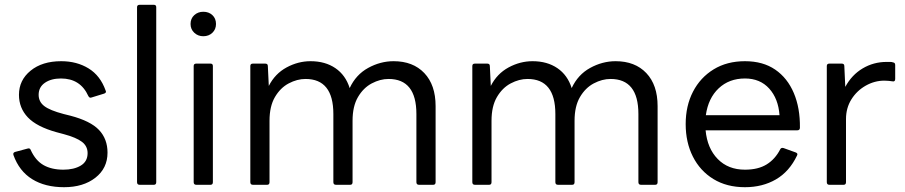

<svg xmlns="http://www.w3.org/2000/svg" viewBox="-20 -770 3770 800"><path d="M247 10Q168 10 114 -23.5Q60 -57 36 -124Q33 -134 43 -137L95 -151Q105 -154 108 -145Q128 -101 161.5 -82Q195 -63 244 -63Q288 -63 316.5 -80Q345 -97 345 -132Q345 -161 321.5 -179Q298 -197 246 -211L216 -219Q133 -242 96 -281Q59 -320 59 -375Q59 -436 107.5 -475.5Q156 -515 235 -515Q300 -515 349 -485Q398 -455 420 -393Q425 -384 414 -380L362 -364Q353 -360 348 -370Q315 -443 234 -443Q193 -443 167 -425Q141 -407 141 -375Q141 -346 164.5 -328Q188 -310 245 -295L273 -288Q357 -266 392.5 -228.5Q428 -191 428 -134Q428 -69 377.5 -29.5Q327 10 247 10Z M562 0Q551 0 551 -11V-740Q551 -750 562 -750H621Q631 -750 631 -740V-11Q631 0 621 0Z M827 -619Q805 -619 789.5 -633.5Q774 -648 774 -670Q774 -693 789.5 -707Q805 -721 827 -721Q850 -721 865 -707Q880 -693 880 -670Q880 -648 865 -633.5Q850 -619 827 -619ZM798 0Q787 0 787 -11V-495Q787 -505 798 -505H857Q867 -505 867 -495V-11Q867 0 857 0Z M1034 0Q1023 0 1023 -11V-495Q1023 -505 1034 -505H1085Q1096 -505 1096 -495L1100 -412Q1126 -463 1174 -489Q1222 -515 1274 -515Q1335 -515 1377.5 -486Q1420 -457 1437 -403Q1463 -459 1514 -487Q1565 -515 1620 -515Q1701 -515 1748 -465.5Q1795 -416 1795 -328V-11Q1795 0 1785 0H1726Q1715 0 1715 -11V-295Q1715 -441 1599 -441Q1564 -441 1529 -422.5Q1494 -404 1471.5 -365.5Q1449 -327 1449 -267V-11Q1449 0 1439 0H1380Q1369 0 1369 -11V-295Q1369 -441 1253 -441Q1218 -441 1183 -422.5Q1148 -404 1125.5 -365.5Q1103 -327 1103 -267V-11Q1103 0 1093 0Z M1959 0Q1948 0 1948 -11V-495Q1948 -505 1959 -505H2010Q2021 -505 2021 -495L2025 -412Q2051 -463 2099 -489Q2147 -515 2199 -515Q2260 -515 2302.5 -486Q2345 -457 2362 -403Q2388 -459 2439 -487Q2490 -515 2545 -515Q2626 -515 2673 -465.5Q2720 -416 2720 -328V-11Q2720 0 2710 0H2651Q2640 0 2640 -11V-295Q2640 -441 2524 -441Q2489 -441 2454 -422.5Q2419 -404 2396.5 -365.5Q2374 -327 2374 -267V-11Q2374 0 2364 0H2305Q2294 0 2294 -11V-295Q2294 -441 2178 -441Q2143 -441 2108 -422.5Q2073 -404 2050.5 -365.5Q2028 -327 2028 -267V-11Q2028 0 2018 0Z M3084 10Q3008 10 2952.5 -24Q2897 -58 2867 -117.5Q2837 -177 2837 -253Q2837 -329 2867.5 -388Q2898 -447 2953.5 -481Q3009 -515 3084 -515Q3159 -515 3210 -480Q3261 -445 3287.5 -382.5Q3314 -320 3313 -238Q3313 -227 3302 -227H2920Q2927 -152 2970.5 -107.5Q3014 -63 3084 -63Q3139 -63 3174.5 -85Q3210 -107 3231 -148Q3235 -156 3245 -153L3295 -135Q3306 -131 3301 -122Q3269 -55 3213 -22.5Q3157 10 3084 10ZM3084 -443Q3018 -443 2974.5 -402Q2931 -361 2921 -290H3228Q3223 -359 3185 -401Q3147 -443 3084 -443Z M3436 0Q3425 0 3425 -11V-495Q3425 -505 3436 -505H3487Q3498 -505 3498 -495L3502 -408Q3529 -458 3574.5 -485Q3620 -512 3674 -512Q3683 -512 3689.5 -512Q3696 -512 3701 -510Q3710 -509 3710 -499V-441Q3710 -429 3699 -431Q3692 -432 3684 -433Q3676 -434 3665 -434Q3624 -434 3587 -413Q3550 -392 3527.5 -356Q3505 -320 3505 -274V-11Q3505 0 3495 0Z"/></svg>

Font: LINE Seed Sans App
Style: Regular
Weight: 400
Designer: LINE VX Design & Dalton Maag Ltd & Sandoll Inc
Foundry: Dalton Maag Ltd
Version: Version 1.003